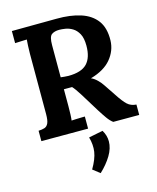

<svg xmlns="http://www.w3.org/2000/svg" viewBox="-140 -798 967 1179"><g transform="rotate(-15 343.0 -209.0)"><path d="M50 0V-66Q73 -67 88.5 -72Q104 -77 112.5 -95Q121 -113 121 -153V-536Q121 -563 122.5 -588Q124 -613 125 -626Q109 -625 85 -624.5Q61 -624 50 -623V-700Q121 -701 192 -701Q263 -701 334 -702Q422 -703 487 -682Q552 -661 587 -614Q622 -567 620 -487Q618 -423 575 -371Q532 -319 444 -294Q463 -286 481.5 -268Q500 -250 513 -230L560 -160Q593 -109 615.5 -88.5Q638 -68 672 -66V0H507Q489 -13 471.5 -37.5Q454 -62 434 -94L360 -214Q335 -254 318 -272H266V-165Q266 -137 265 -112Q264 -87 262 -74Q273 -75 290 -75.5Q307 -76 323.5 -76.5Q340 -77 347 -77V0ZM314 -344Q397 -344 433 -381.5Q469 -419 469 -495Q469 -543 454 -570.5Q439 -598 416.5 -611.5Q394 -625 371 -628.5Q348 -632 333 -632Q302 -632 284 -619Q266 -606 266 -553V-348Q277 -347 289 -345.5Q301 -344 314 -344ZM351 284 306 249Q340 191 346.5 147Q353 103 339 54L429 36Q450 70 450 108Q450 152 422.5 197.5Q395 243 351 284Z"/></g></svg>

Font: Lora
Style: Bold
Weight: 700
Designer: Olga Karpushina, Alexei Vanyashin (Cyrillic)
Foundry: Cyreal
Version: Version 3.006; ttfautohint (v1.8.4.7-5d5b);gftools[0.9.30]